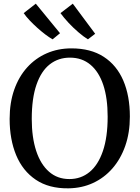

<svg xmlns="http://www.w3.org/2000/svg" viewBox="-20 -1015 760 1046"><path d="M353.5 11Q246.5 12.5 175 -35.8Q103.5 -84 68 -169.8Q32.5 -255.5 32.5 -367Q32.5 -455.5 57.5 -526.5Q82.5 -597.5 128 -647.8Q173.5 -698 235 -724.8Q296.5 -751.5 369 -751.5Q474.5 -751.5 545.2 -705.5Q616 -659.5 651.8 -576Q687.5 -492.5 687.5 -380Q687.5 -292 662.5 -220.5Q637.5 -149 592.5 -97.5Q547.5 -46 486.8 -18Q426 10 353.5 11ZM358 -39.5Q421 -39.5 467.8 -77.8Q514.5 -116 540.5 -191.8Q566.5 -267.5 566.5 -379.5Q566.5 -480 542.8 -551.8Q519 -623.5 473 -662.2Q427 -701 361 -701Q298 -701 251.2 -664.5Q204.5 -628 178.8 -553.8Q153 -479.5 153 -367Q153 -267 177 -193.5Q201 -120 246.8 -79.8Q292.5 -39.5 358 -39.5ZM266 -801Q248.5 -811 227 -827.2Q205.5 -843.5 183.5 -863.2Q161.5 -883 142 -903.5Q122.5 -924 109 -943.5L175 -995L307 -834L267 -801ZM458.5 -801Q435.5 -815 407.8 -838.8Q380 -862.5 354 -890.2Q328 -918 309.5 -943.5L376.5 -995L498.5 -831L459.5 -801Z"/></svg>

Font: Merriweather 28pt
Style: Regular
Weight: 400
Version: Version 2.100